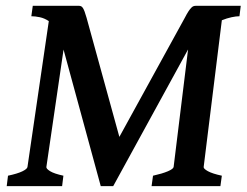

<svg xmlns="http://www.w3.org/2000/svg" viewBox="-20 -635 841 655"><path d="M796.9 -579.6Q785.6 -579.6 769.8 -576.2Q753.9 -572.8 736.8 -565.9L674.8 -65.4Q673.8 -59.6 689.2 -51Q704.6 -42.5 736.8 -35.6L731.9 0H497.1L502 -35.6Q533.2 -42.5 552.2 -50.5Q571.3 -58.6 572.3 -65.4L621.6 -466.3L366.2 0H323.7L196.8 -465.8L138.2 -65.4Q137.2 -59.6 150.9 -51Q164.6 -42.5 196.3 -35.6L191.9 0H2.9L7.3 -35.6Q39.6 -42.5 56.2 -50.5Q72.8 -58.6 73.7 -65.4L146.5 -563Q131.8 -572.8 116 -576.2Q100.1 -579.6 86.9 -579.6L91.8 -615.2H248.5Q252.9 -615.2 256.3 -613.8Q259.8 -612.3 262.7 -607.9Q265.6 -603.5 268.6 -595.5Q271.5 -587.4 275.4 -574.2L387.2 -168L610.4 -574.2Q617.7 -588.4 623 -596.4Q628.4 -604.5 632.6 -608.6Q636.7 -612.8 640.4 -614Q644 -615.2 648.4 -615.2H801.3Z"/></svg>

Font: Gentium Basic
Style: Bold Italic
Weight: 700
Italic angle: -8°
Designer: J. Victor Gaultney and Annie Olsen
Foundry: SIL International
Version: Version 1.102; 2013; Maintenance release